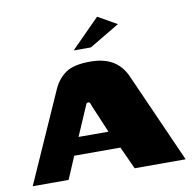

<svg xmlns="http://www.w3.org/2000/svg" viewBox="-76 -715 795 790"><g transform="rotate(-10 321.5 -320.5)"><path d="M-2 0 166 -378Q184 -418 217.5 -441Q251 -464 320 -464Q376 -464 412.5 -442.5Q449 -421 469 -378L637 0H424L381 -94H188L148 0ZM219 -167H344L294 -285Q293 -290 290.5 -295Q288 -300 283 -300Q277 -300 274.5 -295Q272 -290 270 -285ZM261 -521 380 -641 459 -596 333 -521Z"/></g></svg>

Font: Genos ExtraBold
Style: Regular
Weight: 800
Designer: Robert E. Leuschke
Foundry: Robert E. Leuschke
Version: Version 1.010